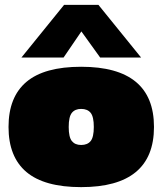

<svg xmlns="http://www.w3.org/2000/svg" viewBox="-20 -758 667 788"><path d="M68 -522 243 -738H384L559 -522H391L314 -629L241 -522ZM313 10Q162 10 88.5 -52Q15 -114 15 -237Q15 -360 88.5 -422Q162 -484 313 -484Q612 -484 612 -237Q612 10 313 10ZM313 -163Q339 -163 352 -179Q365 -195 365 -237Q365 -279 352 -295Q339 -311 313 -311Q288 -311 275 -295Q262 -279 262 -237Q262 -195 275 -179Q288 -163 313 -163Z"/></svg>

Font: Boz Display
Style: Regular
Weight: 900
Version: Version 2.000; ttfautohint (v1.8.3)